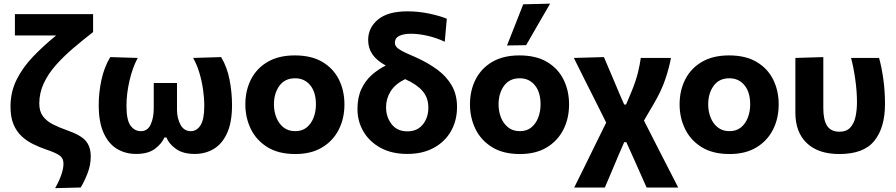

<svg xmlns="http://www.w3.org/2000/svg" viewBox="-20 -808 4780 1024"><path d="M274 195.5Q318.5 116.5 318.5 64.5Q318.5 35 296 20Q273.5 5 226.5 -10.5Q191.5 -22.5 157.5 -39Q123.5 -55.5 96 -80.8Q68.5 -106 52.2 -144.5Q36 -183 36 -239Q36 -318 68.8 -383.5Q101.5 -449 156.8 -506.5Q212 -564 279.5 -619H59.5V-732.5H476.5V-637Q421 -594 369.5 -550Q318 -506 277.2 -459.8Q236.5 -413.5 213 -362.8Q189.5 -312 189.5 -255.5Q189.5 -214 209.2 -187.8Q229 -161.5 262.8 -144.5Q296.5 -127.5 338 -113Q411.5 -87.5 437.8 -56.2Q464 -25 464 26.5Q464 73 446.2 118.2Q428.5 163.5 410 192Z M706 13Q649 13 604 -14Q559 -41 532.8 -98.8Q506.5 -156.5 506.5 -248Q506.5 -314 521 -381.8Q535.5 -449.5 568 -503.5L714.5 -499Q687 -448 670.8 -378.2Q654.5 -308.5 654.5 -243Q654.5 -168 676 -138.2Q697.5 -108.5 731.5 -108.5Q767.5 -108.5 783.8 -144.5Q800 -180.5 800 -230V-365.5H924V-222.5Q924 -178 942.5 -143.2Q961 -108.5 998 -108.5Q1029 -108.5 1049.2 -139.5Q1069.5 -170.5 1069.5 -243Q1069.5 -285 1062.8 -331.5Q1056 -378 1042.8 -421.5Q1029.5 -465 1010 -499L1159.5 -503.5Q1191.5 -449.5 1204.5 -381.8Q1217.5 -314 1217.5 -248Q1217.5 -156.5 1191.5 -98.8Q1165.5 -41 1120.5 -14Q1075.5 13 1018 13Q956.5 13 919 -13.5Q881.5 -40 867.5 -75H857Q842.5 -41.5 806.2 -14.2Q770 13 706 13Z M1555 13.5Q1464.5 13.5 1405.2 -23.8Q1346 -61 1317.2 -121.2Q1288.5 -181.5 1288.5 -251Q1288.5 -325.5 1318.8 -384.8Q1349 -444 1407.8 -478.2Q1466.5 -512.5 1552 -512.5Q1640.5 -512.5 1699.2 -477.8Q1758 -443 1787.5 -383.8Q1817 -324.5 1817 -251Q1817 -175.5 1786.2 -115.8Q1755.5 -56 1697.2 -21.2Q1639 13.5 1555 13.5ZM1554.5 -108.5Q1592 -108.5 1616.2 -128.8Q1640.5 -149 1652.8 -181.5Q1665 -214 1665 -251Q1665 -316.5 1634.5 -353.5Q1604 -390.5 1554 -390.5Q1499 -390.5 1470 -350.2Q1441 -310 1441 -251Q1441 -214 1453.8 -181.5Q1466.5 -149 1491.8 -128.8Q1517 -108.5 1554.5 -108.5Z M2152 13Q2070 13 2010.5 -19.2Q1951 -51.5 1918.8 -105.8Q1886.5 -160 1886.5 -226.5Q1886.5 -288.5 1907.5 -333.2Q1928.5 -378 1963 -408.5Q1997.5 -439 2037.5 -458.5Q1989 -485 1966.2 -518.2Q1943.5 -551.5 1943.5 -595Q1943.5 -660 1996 -703.8Q2048.5 -747.5 2153 -747.5Q2213 -747.5 2271.2 -735Q2329.5 -722.5 2363 -708L2352 -585.5Q2307 -606.5 2259.8 -617.2Q2212.5 -628 2171.5 -628Q2132.5 -628 2109.2 -616.5Q2086 -605 2086 -579.5Q2086 -563.5 2101.5 -550.8Q2117 -538 2157.5 -520L2198.5 -502Q2262 -473.5 2311.5 -437.2Q2361 -401 2389.2 -352.2Q2417.5 -303.5 2417.5 -237.5Q2417.5 -165 2385.2 -108.5Q2353 -52 2293.5 -19.5Q2234 13 2152 13ZM2039 -236Q2039 -184 2068.5 -145.8Q2098 -107.5 2153 -107.5Q2205.5 -107.5 2235 -144Q2264.5 -180.5 2264.5 -233.5Q2264.5 -287.5 2233 -323.2Q2201.5 -359 2140.5 -386Q2086.5 -359 2062.8 -320.2Q2039 -281.5 2039 -236Z M2753 13.5Q2662.5 13.5 2603.2 -23.8Q2544 -61 2515.2 -121.2Q2486.5 -181.5 2486.5 -251Q2486.5 -325.5 2516.8 -384.8Q2547 -444 2605.8 -478.2Q2664.5 -512.5 2750 -512.5Q2838.5 -512.5 2897.2 -477.8Q2956 -443 2985.5 -383.8Q3015 -324.5 3015 -251Q3015 -175.5 2984.2 -115.8Q2953.5 -56 2895.2 -21.2Q2837 13.5 2753 13.5ZM2752.5 -108.5Q2790 -108.5 2814.2 -128.8Q2838.5 -149 2850.8 -181.5Q2863 -214 2863 -251Q2863 -316.5 2832.5 -353.5Q2802 -390.5 2752 -390.5Q2697 -390.5 2668 -350.2Q2639 -310 2639 -251Q2639 -214 2651.8 -181.5Q2664.5 -149 2689.8 -128.8Q2715 -108.5 2752.5 -108.5ZM2684 -565.5Q2705.5 -620.5 2727.5 -675.5Q2749 -730.5 2770.5 -785L2914 -788.5Q2881 -731.5 2849 -676.5Q2817 -621 2786 -567Z M3042.5 192Q3064 148.5 3095.5 85Q3126.5 21.5 3164 -54.5L3213 -154L3161.5 -257.5Q3131.5 -316.5 3100.8 -378Q3070 -439.5 3040.5 -499L3201 -503.5Q3213 -475 3229 -437.5Q3245 -399.5 3260.5 -363.5Q3275.5 -327.5 3285.5 -304L3309 -250.5H3319L3345.5 -313Q3371 -374.5 3382 -419.5Q3393 -464.5 3397.5 -499H3558.5Q3549.5 -449 3528.8 -386.8Q3508 -324.5 3468 -256.5L3414.5 -165L3487.5 -21.5Q3512.5 27 3531.2 63.5Q3550 100 3565.5 130.5Q3581 161 3597 192H3428.5Q3411.5 154 3394.8 116.2Q3378 78.5 3360.5 39L3320.5 -49.5H3309L3283 10Q3257.5 70 3238.8 114.8Q3220 159.5 3206 192Z M3871 13.5Q3780.5 13.5 3721.2 -23.8Q3662 -61 3633.2 -121.2Q3604.5 -181.5 3604.5 -251Q3604.5 -325.5 3634.8 -384.8Q3665 -444 3723.8 -478.2Q3782.5 -512.5 3868 -512.5Q3956.5 -512.5 4015.2 -477.8Q4074 -443 4103.5 -383.8Q4133 -324.5 4133 -251Q4133 -175.5 4102.2 -115.8Q4071.5 -56 4013.2 -21.2Q3955 13.5 3871 13.5ZM3870.5 -108.5Q3908 -108.5 3932.2 -128.8Q3956.5 -149 3968.8 -181.5Q3981 -214 3981 -251Q3981 -316.5 3950.5 -353.5Q3920 -390.5 3870 -390.5Q3815 -390.5 3786 -350.2Q3757 -310 3757 -251Q3757 -214 3769.8 -181.5Q3782.5 -149 3807.8 -128.8Q3833 -108.5 3870.5 -108.5Z M4456.5 13.5Q4344.5 13.5 4283.2 -44.5Q4222 -102.5 4222 -207V-499L4371 -503.5V-231Q4371 -168.5 4391.2 -137Q4411.5 -105.5 4458 -105.5Q4494 -105.5 4514.2 -127Q4534.5 -148.5 4542.5 -184.2Q4550.5 -220 4550.5 -263.5Q4550.5 -320.5 4541.5 -384.2Q4532.5 -448 4519 -499H4668.5Q4683 -446 4691.5 -382.8Q4700 -319.5 4700 -253.5Q4700 -128 4643.5 -57.2Q4587 13.5 4456.5 13.5Z"/></svg>

Font: Heraclito
Style: Bold
Weight: 700
Designer: Kostas Bartsokas (font) & Cristiano Sobral (main changes)
Foundry: Kostas Bartsokas (font) & Cristiano Sobral (main changes)
Version: Version 1.00;July 8, 2020;FontCreator 13.0.0.2655 64-bit